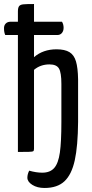

<svg xmlns="http://www.w3.org/2000/svg" viewBox="-40 -755 455 954"><path d="M241 -510Q282 -510 305 -496Q328 -482 337.5 -450Q347 -418 348 -361V-149Q347 -29 331.5 41.5Q316 112 280.5 145.5Q245 179 181 179Q145 179 120.5 163.5Q96 148 96 128Q96 111 105 93Q140 103 170 103Q209 103 229.5 79.5Q250 56 257.5 3Q265 -50 265 -149V-338Q265 -394 253 -414.5Q241 -435 206 -435Q161 -435 129 -408V-16Q129 -7 125.5 -4Q122 -1 102.5 -0.5Q83 0 49 0V-581H-14Q-20 -595 -20 -612Q-21 -628 -12 -637.5Q-3 -647 12 -647H49V-698Q49 -717 55 -724.5Q61 -732 76 -733.5Q91 -735 129 -735V-647H268Q276 -634 276 -617Q276 -601 267.5 -591Q259 -581 245 -581H129V-471Q174 -510 241 -510Z"/></svg>

Font: Yanone Kaffeesatz
Style: Regular
Weight: 400
Designer: Yanone (Cyrillic: Daniel Pouzeot & Huerta Tipografica)
Foundry: Yanone
Version: Version 1.100;PS 001.100;hotconv 1.0.70;makeotf.lib2.5.58329